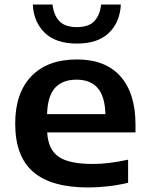

<svg xmlns="http://www.w3.org/2000/svg" viewBox="-20 -816 656 846"><path d="M368 10Q206.5 10 126.8 -58.2Q47 -126.5 47 -271.5Q47 -406 118 -480Q189 -554 319 -554Q445 -554 511 -479.2Q577 -404.5 577 -267.5V-232.5H188Q192 -158 237.8 -125.8Q283.5 -93.5 389.5 -93.5Q425 -93.5 464.8 -98.5Q504.5 -103.5 544.5 -112.5V-10.5Q496.5 0.5 452.8 5.2Q409 10 368 10ZM317 -465Q255 -465 222.2 -428.5Q189.5 -392 187.5 -313H444.5Q442.5 -391 410.5 -428Q378.5 -465 317 -465ZM319 -624Q226.5 -624 177.5 -671.2Q128.5 -718.5 124.5 -796H211.5Q216 -751 240.8 -723.8Q265.5 -696.5 319 -696.5Q372 -696.5 396.5 -723.8Q421 -751 425.5 -796H512.5Q508.5 -718 459.8 -671Q411 -624 319 -624Z"/></svg>

Font: Encode Sans Exp SmBold
Style: Regular
Weight: 600
Width: 7
Designer: Multiple Designers
Foundry: Impallari Type
Version: Version 3.002; ttfautohint (v1.8.3) -l 8 -r 50 -G 200 -x 14 